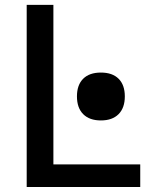

<svg xmlns="http://www.w3.org/2000/svg" viewBox="-20 -746 640 766"><path d="M86.5 -726.5H193V-90H539.5V0H86.5ZM287 -361.5Q287 -407 311.8 -431.8Q336.5 -456.5 382.5 -456.5Q428.5 -456.5 453.2 -431.8Q478 -407 478 -361.5Q478 -315.5 453 -290.5Q428 -265.5 382.5 -265.5Q337 -265.5 312 -290.5Q287 -315.5 287 -361.5Z"/></svg>

Font: JuliaMono Medium
Style: Regular
Weight: 500
Monospace: yes
Designer: cormullion
Foundry: corm
Version: Version 0.054; ttfautohint (v1.8.4)